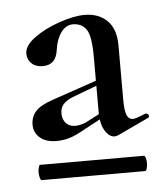

<svg xmlns="http://www.w3.org/2000/svg" viewBox="-36 -663 357 413"><g transform="rotate(-5 142.5 -457.0)"><path d="M33 -302Q33 -307 34.5 -312Q36 -317 37 -317H262Q264 -317 265.5 -312Q267 -307 267 -301Q267 -295 265.5 -289.5Q264 -284 262 -284H38Q36 -284 34.5 -289.5Q33 -295 33 -302ZM203 -364Q191 -364 182 -379Q173 -394 173 -419V-538Q173 -584 163 -598Q153 -612 134 -612Q119 -612 108.5 -597.5Q98 -583 95 -561Q91 -528 62 -528Q47 -528 38 -536.5Q29 -545 29 -558Q29 -575 51.5 -591.5Q74 -608 106 -619Q138 -630 161 -630Q191 -630 209.5 -612Q228 -594 228 -558V-441Q228 -418 232 -408Q236 -398 246 -398Q251 -398 273 -407H274Q278 -407 279.5 -403.5Q281 -400 279 -398L211 -366Q205 -364 203 -364ZM29 -404Q29 -421 39.5 -433Q50 -445 77 -454L191 -493L192 -483L120 -456Q106 -450 99.5 -442.5Q93 -435 93 -423Q93 -410 100.5 -402Q108 -394 120 -394Q131 -394 143 -399L197 -427L198 -416L140 -385Q119 -373 105.5 -369Q92 -365 77 -365Q55 -365 42 -376Q29 -387 29 -404Z"/></g></svg>

Font: Cormorant SC SemiBold
Style: Regular
Weight: 600
Designer: Christian Thalmann (Catharsis Fonts)
Foundry: Catharsis Fonts
Version: Version 4.000